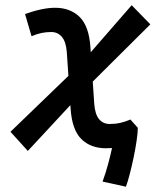

<svg xmlns="http://www.w3.org/2000/svg" viewBox="-20 -557 626 734"><path d="M86.4 20 20 -53.2 283.7 -307.6 483.4 -537.1 554.7 -463.9 308.1 -218.8ZM461.4 156.7 372.1 137.2Q384.3 104 394 67.6Q403.8 31.2 410.2 0L422.9 -64.9L478.5 -100.1L506.8 -68.4Q506.8 -50.3 502.4 -20Q498 10.3 491 44.2Q483.9 78.1 476.1 108.2Q468.3 138.2 461.4 156.7ZM385.3 9.8Q326.7 9.8 291 -25.4Q255.4 -60.5 250 -141.1L235.4 -357.4Q232.4 -397.9 216.3 -416.3Q200.2 -434.6 176.3 -434.6Q156.7 -434.6 138.7 -430.9Q120.6 -427.2 100.6 -418.5L75.7 -503.4Q143.1 -527.3 190.4 -527.3Q248.5 -527.3 284.4 -492.2Q320.3 -457 325.7 -376.5L340.3 -160.2Q343.3 -119.6 358.9 -101.3Q374.5 -83 399.4 -83Q420.9 -83 440.4 -87.4Q460 -91.8 478.5 -100.1L495.6 -64L474.6 -3.9Q430.7 9.8 385.3 9.8Z"/></svg>

Font: Cascadia Code
Style: Italic
Weight: 400
Italic angle: -10°
Designer: Aaron Bell
Foundry: Saja Typeworks
Version: Version 2407.024